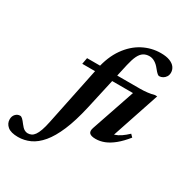

<svg xmlns="http://www.w3.org/2000/svg" viewBox="-410 -875 1236 1302"><g transform="rotate(30 208.0 -224.0)"><path d="M46.7 -383.1 55.8 -432.5H470.6Q499.1 -432.5 528.6 -436Q558.2 -439.6 578 -445.7H597.3L460.4 -36.1L429.9 -70.1Q454.5 -69 477 -76Q499.6 -83 522.7 -98.6Q545.7 -114.2 571.3 -138.4L590.5 -118.9Q552.9 -72.1 517.1 -42.9Q481.3 -13.7 447.1 -0.2Q413 13.2 379.1 13.2Q343.2 13.2 330.5 -0.2Q317.9 -13.7 327.9 -42.8L447.1 -392.8L486.2 -383.1ZM227.8 -144.8Q201.3 -28 167.7 50.8Q134.2 129.7 94.5 176.9Q54.8 224.1 9.9 244.6Q-34.9 265 -83.5 265Q-139 265 -165.3 243.2Q-191.6 221.3 -191.6 188.4Q-191.6 163.6 -176.8 147.9Q-161.9 132.2 -141.4 132.2Q-132.4 132.2 -122.1 141.8Q-111.8 151.3 -95.9 172.8Q-79.7 194.2 -66.3 202.3Q-52.9 210.4 -39.8 210.4Q-24.3 210.4 -11 204.2Q2.4 198 13.7 182.1Q25 166.2 35 138.2Q45 110.1 53.7 66.8L151.5 -405.8Q172.5 -507.2 220.7 -575.5Q268.8 -643.8 334.4 -678.3Q400.1 -712.7 473.6 -712.7Q516.6 -712.7 544 -701.7Q571.5 -690.7 584.8 -672.3Q598.1 -653.8 598.1 -631.3Q598.1 -613.4 589.7 -599.9Q581.3 -586.5 567.9 -578.7Q554.5 -570.9 539.3 -570.9Q534.1 -570.9 525.1 -578.1Q516.1 -585.2 497.9 -607.9Q480 -631 459.3 -643.4Q438.5 -655.9 416.8 -655.9Q390.7 -655.9 371.3 -643.9Q351.9 -631.9 337.9 -603.8Q324 -575.6 313 -527Z"/></g></svg>

Font: Newsreader Text
Style: Italic
Weight: 400
Italic angle: -17°
Designer: Hugues Gentile
Foundry: Production Type
Version: Version 1.001